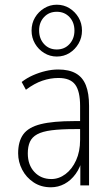

<svg xmlns="http://www.w3.org/2000/svg" viewBox="-20 -787 470 815"><path d="M196 8Q154 8 122.5 -13Q91 -34 74 -67Q57 -100 57 -136Q57 -187 79 -217Q101 -247 153 -260Q205 -273 295 -273H329V-239H297Q238 -239 199 -234Q160 -229 138 -217Q116 -205 107 -185Q98 -165 98 -136Q98 -87 126 -57Q154 -27 198 -27Q230 -27 258 -48Q286 -69 303 -106.5Q320 -144 320 -193V-337Q320 -400 299 -428Q278 -456 228 -456Q194 -456 160 -444.5Q126 -433 90 -406L72 -439Q94 -456 120 -467.5Q146 -479 173.5 -485.5Q201 -492 227 -492Q273 -492 302 -475.5Q331 -459 344.5 -425Q358 -391 358 -338V0H321V-114H330Q321 -76 301 -48.5Q281 -21 254 -6.5Q227 8 196 8ZM221 -547Q192 -547 167.5 -562Q143 -577 128.5 -602Q114 -627 114 -657Q114 -688 128.5 -712.5Q143 -737 167.5 -752Q192 -767 221 -767Q251 -767 275 -752Q299 -737 313.5 -712.5Q328 -688 328 -657Q328 -627 313.5 -602Q299 -577 275 -562Q251 -547 221 -547ZM221 -577Q254 -577 275 -600Q296 -623 296 -657Q296 -692 275 -714.5Q254 -737 221 -737Q188 -737 167 -714.5Q146 -692 146 -658Q146 -623 167 -600Q188 -577 221 -577Z"/></svg>

Font: Nunito Sans 12pt ExtraLight Condensed
Style: Regular
Weight: 200
Width: 3
Version: Version 3.101;gftools[0.9.27]